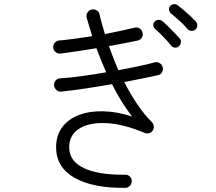

<svg xmlns="http://www.w3.org/2000/svg" viewBox="-20 -850 1040 924"><path d="M583 54Q427 56 338.5 5.5Q250 -45 250 -141Q250 -199 279.5 -238Q309 -277 360 -296.5Q411 -316 477 -314.5Q543 -313 616 -289Q563 -357 519 -445Q457 -434 393.5 -424.5Q330 -415 274 -409Q261 -408 251.5 -417Q242 -426 240 -439Q239 -452 247.5 -462Q256 -472 269 -473Q319 -476 376 -484Q433 -492 491 -502Q478 -531 466.5 -560Q455 -589 444 -618Q398 -610 352.5 -603.5Q307 -597 271 -592Q258 -591 248 -599Q238 -607 236 -620Q235 -633 243 -643.5Q251 -654 264 -655Q297 -658 338.5 -663.5Q380 -669 424 -676Q417 -699 410 -721Q403 -743 397 -765Q394 -778 400.5 -789Q407 -800 420 -804Q433 -807 444.5 -800.5Q456 -794 459 -781Q464 -758 471 -734Q478 -710 485 -686Q526 -694 563 -702Q600 -710 628 -717Q641 -720 652 -713Q663 -706 666 -693Q669 -680 662.5 -669Q656 -658 643 -655Q615 -649 579 -642Q543 -635 504 -628Q515 -599 526 -570Q537 -541 550 -512Q598 -521 643 -530.5Q688 -540 725 -550Q738 -553 749 -546Q760 -539 763 -526Q766 -513 759.5 -502Q753 -491 740 -488Q707 -481 666 -472.5Q625 -464 578 -455Q606 -400 639.5 -350Q673 -300 711 -262Q719 -254 720 -242.5Q721 -231 715 -222Q709 -212 698 -209Q687 -206 677 -210Q573 -254 490.5 -257.5Q408 -261 360.5 -230.5Q313 -200 313 -141Q313 -75 382.5 -41.5Q452 -8 582 -9Q595 -10 604.5 -1Q614 8 614 22Q614 35 605 44.5Q596 54 583 54ZM841 -627Q832 -620 821 -621Q810 -622 803 -631Q790 -648 767 -672Q744 -696 727 -710Q719 -717 718 -727.5Q717 -738 724 -746Q732 -754 742.5 -754.5Q753 -755 762 -748Q773 -739 788 -724Q803 -709 818.5 -693Q834 -677 844 -666Q852 -657 850.5 -646Q849 -635 841 -627ZM921 -708Q913 -701 902 -701.5Q891 -702 883 -710Q869 -727 844.5 -749.5Q820 -772 803 -785Q795 -792 793.5 -802Q792 -812 799 -821Q806 -829 816.5 -830Q827 -831 836 -824Q847 -816 863.5 -802Q880 -788 896 -773Q912 -758 922 -747Q930 -739 929.5 -727.5Q929 -716 921 -708Z"/></svg>

Font: Zen Maru Gothic
Style: Regular
Weight: 400
Designer: Yoshimichi Ohira
Foundry: Positype
Version: Version 1.002